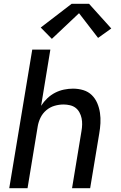

<svg xmlns="http://www.w3.org/2000/svg" viewBox="-20 -998 640 1018"><path d="M29 0 151 -735H247L198 -437Q212 -459 231 -477Q250 -495 272.5 -506.5Q295 -518 319.5 -523Q344 -528 367 -528Q396 -528 422 -520Q448 -512 466.5 -494Q485 -476 495.5 -451.5Q506 -427 510 -400Q514 -373 512.5 -345Q511 -317 506 -289L458 0H362L412 -303Q415 -320 415.5 -337.5Q416 -355 412.5 -371.5Q409 -388 401 -402.5Q393 -417 380.5 -426.5Q368 -436 351 -440Q334 -444 317 -444Q293 -444 269 -437Q245 -430 225.5 -413.5Q206 -397 195 -374.5Q184 -352 180 -328L126 0ZM255 -792 196 -852 360 -978H452L570 -847L500 -797L399 -928Z"/></svg>

Font: Iosevka SS04 Md Ex Obl
Style: Regular
Weight: 500
Width: 7
Italic angle: -9°
Monospace: yes
Designer: Belleve Invis
Foundry: Belleve Invis
Version: Version 19.0.0; ttfautohint (v1.8.4)